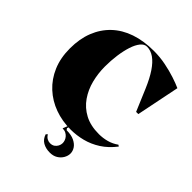

<svg xmlns="http://www.w3.org/2000/svg" viewBox="-253 -872 1237 1237"><g transform="rotate(45 365.5 -254.0)"><path d="M700 -127Q659 -74 610.5 -43Q562 -12 509 1.5Q456 15 403 15Q326 15 258.5 -9.5Q191 -34 139.5 -81.5Q88 -129 59 -197Q30 -265 30 -352Q30 -439 57 -507.5Q84 -576 135 -624.5Q186 -673 259 -698Q332 -723 425 -723Q480 -723 532.5 -712.5Q585 -702 629 -687.5Q673 -673 701 -660L641 -364H621L558 -513Q530 -579 500.5 -623Q471 -667 439.5 -689Q408 -711 374 -711Q350 -711 331 -687.5Q312 -664 299 -624Q286 -584 279 -533.5Q272 -483 272 -428Q272 -366 287 -306.5Q302 -247 335.5 -198.5Q369 -150 422.5 -121.5Q476 -93 552 -93Q589 -93 624 -102.5Q659 -112 690 -134ZM413 215Q376 215 349 199.5Q322 184 311 150L321 140Q330 156 343.5 163.5Q357 171 371 171Q390 171 402.5 162.5Q415 154 422 140.5Q429 127 429 113Q429 102 425 90.5Q421 79 412.5 69Q404 59 391.5 52.5Q379 46 361 46L379 0H389L380 25L388 36Q431 36 458.5 49.5Q486 63 499 83Q512 103 512 125Q512 146 500 167Q488 188 466 201.5Q444 215 413 215Z"/></g></svg>

Font: Kalnia
Style: Bold
Weight: 700
Designer: Frida Medrano
Foundry: Frida Medrano
Version: Version 1.105